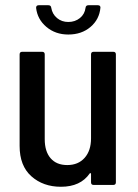

<svg xmlns="http://www.w3.org/2000/svg" viewBox="-20 -707 527 734"><path d="M338 -509H413Q423 -509 423 -499V-10Q423 0 413 0H338Q328 0 328 -10V-42Q328 -44 326.5 -45Q325 -46 323 -44Q288 7 213 7Q145 7 100 -33Q55 -73 55 -149V-499Q55 -509 65 -509H141Q151 -509 151 -499V-175Q151 -128 173.5 -102Q196 -76 237 -76Q279 -76 303.5 -103.5Q328 -131 328 -178V-499Q328 -509 338 -509ZM118 -677Q118 -687 128 -687H165Q175 -687 176 -677Q180 -653 198 -638Q216 -623 241 -623Q267 -623 285.5 -638Q304 -653 307 -677Q308 -687 318 -687H354Q364 -687 364 -678Q360 -633 326 -604Q292 -575 241 -575Q192 -575 157.5 -604Q123 -633 118 -677Z"/></svg>

Font: Barlow Semi Condensed Medium
Style: Regular
Weight: 500
Width: 4
Designer: Jeremy Tribby
Foundry: Tribby Type
Version: Version 1.422; ttfautohint (v1.8)